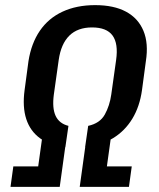

<svg xmlns="http://www.w3.org/2000/svg" viewBox="-20 -729 620 749"><path d="M235 -155Q176 -161 137 -189Q98 -217 82.5 -264.5Q67 -312 76 -378L91 -490Q102 -560 135.5 -609Q169 -658 224 -683.5Q279 -709 351 -709Q424 -709 471.5 -683.5Q519 -658 539.5 -609Q560 -560 549 -490L534 -378Q525 -313 496 -265.5Q467 -218 421 -190Q375 -162 312 -155L324 -238Q370 -248 389 -282.5Q408 -317 414 -360L433 -495Q442 -559 419 -590.5Q396 -622 339 -622Q283 -622 250.5 -590Q218 -558 209 -495L190 -360Q183 -307 197 -277Q211 -247 247 -238ZM32 -80H129L148 -217H243L213 0H21ZM321 -217H416L397 -80H494L483 0H291Z"/></svg>

Font: Pathway Extreme Condensed SemiBold
Style: Italic
Weight: 600
Width: 3
Italic angle: -8°
Version: Version 1.001;gftools[0.9.26]